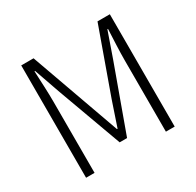

<svg xmlns="http://www.w3.org/2000/svg" viewBox="-157 -904 1101 1079"><g transform="rotate(-30 393.5 -364.5)"><path d="M186 -729 393 -150H397Q411 -190 424 -230Q437 -270 451 -310L601 -729H681V0H624V-462Q624 -507 626.5 -562Q629 -617 631 -663H627L570 -500L417 -78H369L215 -500L158 -663H154Q156 -617 158.5 -562Q161 -507 161 -462V0H106V-729Z"/></g></svg>

Font: Kinto Sans Light
Style: Regular
Weight: 300
Designer: Authors: Ryoko NISHIZUKA  (kana & ideographs); Paul D. Hunt (Latin, Greek & Cyrillic); Wenlong ZHANG  (bopomofo); Sandol
Foundry: Adobe Systems Incorporated, ookami Inc.
Version: Version 0.001